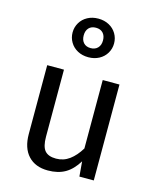

<svg xmlns="http://www.w3.org/2000/svg" viewBox="-124 -921 831 1019"><g transform="rotate(15 291.0 -412.0)"><path d="M487 -527V0H408L401 -82Q371 -33 332 -10.5Q293 12 237 12Q168 12 129 -30Q90 -72 90 -149V-527H182V-159Q182 -105 201 -82.5Q220 -60 263 -60Q304 -60 336.5 -84Q369 -108 395 -151V-527ZM289 -836Q322 -836 348 -822Q374 -808 388.5 -783.5Q403 -759 403 -730Q403 -701 388.5 -676.5Q374 -652 348 -638Q322 -624 289 -624Q256 -624 230 -638Q204 -652 189.5 -676.5Q175 -701 175 -730Q175 -759 189.5 -783.5Q204 -808 230 -822Q256 -836 289 -836ZM289 -786Q264 -786 250 -771Q236 -756 236 -730Q236 -704 250 -689Q264 -674 289 -674Q313 -674 327.5 -689Q342 -704 342 -730Q342 -756 328 -771Q314 -786 289 -786Z"/></g></svg>

Font: Firava
Style: Regular
Weight: 400
Designer: Carrois Corporate & Edenspiekermann AG
Foundry: Greg Finn Gibson
Version: Version 5.000